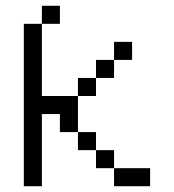

<svg xmlns="http://www.w3.org/2000/svg" viewBox="-20 -645 602 665"><path d="M125 -562.5H62.5V0H125V-250H187.5V-187.5H250V-312.5H125ZM125 -562.5H187.5V-625H125ZM250 -125H312.5V-187.5H250ZM250 -312.5H312.5V-375H250ZM312.5 -62.5H375V-125H312.5ZM312.5 -375H375V-437.5H312.5ZM375 0H500V-62.5H375ZM375 -437.5H437.5V-500H375Z"/></svg>

Font: ChillMoonMono
Style: Regular
Weight: 400
Designer: Warren2060
Foundry: ChillType
Version: Version 1.000;Glyphs 3.1.1 (3135)